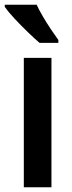

<svg xmlns="http://www.w3.org/2000/svg" viewBox="-34 -786 302 806"><path d="M182 0H66V-543H182ZM120 -766Q130 -744 146.5 -716Q163 -688 180.5 -662Q198 -636 211 -618V-606H132Q112 -623 83 -651Q54 -679 27 -708Q0 -737 -14 -757V-766Z"/></svg>

Font: Noto Sans Condensed SemiBold
Style: Regular
Weight: 600
Width: 3
Designer: Monotype Design Team
Foundry: Monotype Imaging Inc.
Version: Version 2.013; ttfautohint (v1.8.4.7-5d5b)